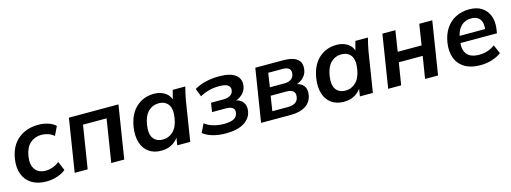

<svg xmlns="http://www.w3.org/2000/svg" viewBox="-13 -1137 4715 1770"><g transform="rotate(-15 2345.0 -252.5)"><path d="M279 10Q196 10 140 -24.5Q84 -59 60.5 -121.5Q37 -184 50 -268Q70 -390 147.5 -452.5Q225 -515 339 -515Q386 -515 430.5 -501Q475 -487 502 -460L461 -375Q437 -397 405 -407.5Q373 -418 343 -418Q279 -418 234.5 -378.5Q190 -339 177 -259Q164 -180 196.5 -134Q229 -88 299 -88Q329 -88 363.5 -99.5Q398 -111 428 -136L464 -50Q433 -23 382.5 -6.5Q332 10 279 10Z M549 0 629 -505H1102L1022 0H898L963 -409H738L673 0Z M1374 10Q1305 10 1257 -24Q1209 -58 1189.5 -120.5Q1170 -183 1183 -268Q1203 -390 1273.5 -452.5Q1344 -515 1442 -515Q1505 -515 1549 -484.5Q1593 -454 1602 -402L1592 -399L1620 -505H1740Q1732 -474 1724.5 -442Q1717 -410 1712 -379L1652 0H1528L1545 -107H1561Q1536 -53 1488.5 -21.5Q1441 10 1374 10ZM1415 -86Q1473 -86 1514.5 -126.5Q1556 -167 1569 -248Q1583 -336 1552.5 -377.5Q1522 -419 1461 -419Q1403 -419 1362 -378.5Q1321 -338 1308 -258Q1294 -170 1324 -128Q1354 -86 1415 -86Z M1990 10Q1924 10 1867 -6Q1810 -22 1775 -52L1815 -134Q1847 -107 1895.5 -93Q1944 -79 1996 -79Q2059 -79 2091 -96.5Q2123 -114 2128 -148Q2134 -180 2113.5 -196.5Q2093 -213 2048 -213H1917L1930 -299H2050Q2090 -299 2115 -315Q2140 -331 2144 -360Q2149 -391 2125.5 -409Q2102 -427 2041 -427Q1989 -427 1943.5 -415Q1898 -403 1857 -380L1827 -458Q1874 -486 1935 -500.5Q1996 -515 2066 -515Q2170 -515 2220 -476.5Q2270 -438 2259 -369Q2252 -324 2215.5 -291.5Q2179 -259 2125 -251L2127 -265Q2189 -261 2219 -226Q2249 -191 2240 -136Q2230 -71 2167 -30.5Q2104 10 1990 10Z M2328 0 2408 -505H2670Q2737 -505 2776.5 -489Q2816 -473 2831 -442.5Q2846 -412 2839 -369Q2832 -323 2795 -291Q2758 -259 2704 -251L2705 -265Q2768 -261 2798 -227.5Q2828 -194 2819 -138Q2809 -71 2755 -35.5Q2701 0 2616 0ZM2456 -77H2605Q2649 -77 2675.5 -94Q2702 -111 2707 -147Q2713 -183 2692 -201Q2671 -219 2627 -219H2478ZM2491 -296H2631Q2671 -296 2695 -313.5Q2719 -331 2723 -362Q2728 -395 2709.5 -412Q2691 -429 2650 -429H2511Z M3117 10Q3048 10 3000 -24Q2952 -58 2932.5 -120.5Q2913 -183 2926 -268Q2946 -390 3016.5 -452.5Q3087 -515 3185 -515Q3248 -515 3292 -484.5Q3336 -454 3345 -402L3335 -399L3363 -505H3483Q3475 -474 3467.5 -442Q3460 -410 3455 -379L3395 0H3271L3288 -107H3304Q3279 -53 3231.5 -21.5Q3184 10 3117 10ZM3158 -86Q3216 -86 3257.5 -126.5Q3299 -167 3312 -248Q3326 -336 3295.5 -377.5Q3265 -419 3204 -419Q3146 -419 3105 -378.5Q3064 -338 3051 -258Q3037 -170 3067 -128Q3097 -86 3158 -86Z M3541 0 3621 -505H3745L3714 -307H3942L3973 -505H4097L4017 0H3893L3927 -211H3699L3665 0Z M4420 10Q4331 10 4272.5 -25Q4214 -60 4190 -123.5Q4166 -187 4179 -271Q4191 -347 4227.5 -401.5Q4264 -456 4321 -485.5Q4378 -515 4451 -515Q4524 -515 4571.5 -483Q4619 -451 4639 -395.5Q4659 -340 4647 -267L4642 -235H4275L4285 -301H4564L4545 -285Q4556 -356 4530.5 -392.5Q4505 -429 4446 -429Q4404 -429 4373.5 -410Q4343 -391 4324.5 -357.5Q4306 -324 4300 -282L4295 -249Q4284 -171 4318.5 -128.5Q4353 -86 4436 -86Q4475 -86 4512.5 -97.5Q4550 -109 4585 -135L4621 -51Q4580 -21 4528 -5.5Q4476 10 4420 10Z"/></g></svg>

Font: Mulish ExtraLight
Style: Italic
Weight: 200
Italic angle: -9°
Designer: Vernon Adams
Foundry: Vernon Adams
Version: Version 3.603